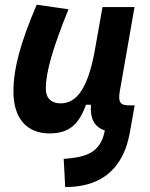

<svg xmlns="http://www.w3.org/2000/svg" viewBox="-20 -547 626 802"><path d="M252.4 234.4C392.1 234.4 467.3 169.9 503.9 75.2C514.2 47.9 521.5 14.6 527.3 -21L542.5 -106.9H518.1C481.9 -106.9 472.7 -120.6 480.5 -166.5L542 -517.6H408.2L374 -325.2V-325.7C347.7 -189.5 305.7 -115.2 233.4 -115.2C193.8 -115.2 171.4 -137.7 171.4 -176.8C171.4 -246.1 200.2 -345.2 266.1 -508.3L133.3 -527.3C64.9 -367.7 36.1 -259.3 36.1 -164.6C36.1 -53.7 90.8 10.3 187 10.3C275.4 10.3 311.5 -34.7 339.4 -109.4H359.9C355.5 -51.8 374.5 -16.1 418 -2C414.6 13.7 410.2 29.8 404.8 40C382.3 86.9 344.2 110.4 246.1 116.7Z"/></svg>

Font: Cascadia Mono PL
Style: Bold Italic
Weight: 700
Italic angle: -10°
Monospace: yes
Designer: Aaron Bell
Foundry: Saja Typeworks
Version: Version 2404.023